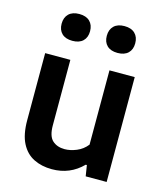

<svg xmlns="http://www.w3.org/2000/svg" viewBox="-117 -868 825 965"><g transform="rotate(15 296.0 -385.0)"><path d="M243.5 9.5Q190 9.5 148.8 -11Q107.5 -31.5 84 -76.8Q60.5 -122 60.5 -197V-545.5H191.5V-205Q191.5 -148.5 215.8 -126.5Q240 -104.5 279 -104.5Q308.5 -104.5 340.8 -117.8Q373 -131 395 -159V-545.5H526.5V0H417.5L408.5 -56.5H402.5Q337.5 9.5 243.5 9.5ZM411 -640.5Q375.5 -640.5 356.2 -659Q337 -677.5 337 -710Q337 -742.5 356.2 -761.2Q375.5 -780 411 -780Q446.5 -780 465.8 -761.2Q485 -742.5 485 -710Q485 -677.5 465.8 -659Q446.5 -640.5 411 -640.5ZM176 -640.5Q140.5 -640.5 121.2 -659Q102 -677.5 102 -710Q102 -742.5 121.2 -761.2Q140.5 -780 176 -780Q211.5 -780 230.8 -761.2Q250 -742.5 250 -710Q250 -677.5 230.8 -659Q211.5 -640.5 176 -640.5Z"/></g></svg>

Font: Encode Sans SmBold
Style: Regular
Weight: 600
Designer: Multiple Designers
Foundry: Impallari Type
Version: Version 3.002; ttfautohint (v1.8.3) -l 8 -r 50 -G 200 -x 14 